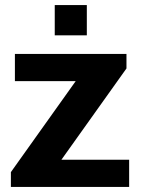

<svg xmlns="http://www.w3.org/2000/svg" viewBox="-20 -740 559 760"><path d="M23.1 0V-58.7L279.6 -418.8H39V-526.4H480.6V-469.1L223 -107.6H491.2V0ZM196.7 -600.1V-720H323.7V-600.1Z"/></svg>

Font: Archivo Variable SemiBold
Style: Regular
Weight: 600
Designer: Hector Gatti
Foundry: Omnibus-Type
Version: Version 2.001